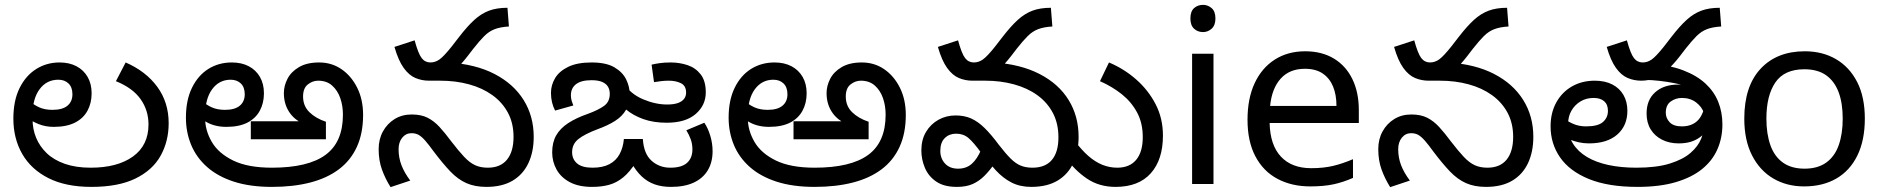

<svg xmlns="http://www.w3.org/2000/svg" viewBox="-20 -757 7747 790"><path d="M356 12Q251 12 179.5 -24Q108 -60 71.5 -123.5Q35 -187 35 -269Q35 -343 60.5 -394.5Q86 -446 129 -473Q172 -500 225 -500Q265 -500 294.5 -484.5Q324 -469 340.5 -440.5Q357 -412 357 -373Q357 -333 340 -301.5Q323 -270 288.5 -252.5Q254 -235 201 -235Q168 -235 140 -246Q112 -257 91.5 -273Q71 -289 58 -304L81 -366Q89 -355 103.5 -340.5Q118 -326 141 -315.5Q164 -305 196 -305Q237 -305 257.5 -322Q278 -339 278 -369Q278 -398 262 -413.5Q246 -429 220 -429Q172 -429 143 -390Q114 -351 114 -284V-266Q114 -226 128.5 -190.5Q143 -155 172 -127Q201 -99 246.5 -83Q292 -67 353 -67Q463 -67 527 -113Q591 -159 591 -245Q591 -303 558.5 -349Q526 -395 457 -423L497 -500Q580 -464 627 -400Q674 -336 674 -250Q674 -176 641 -116.5Q608 -57 537.5 -22.5Q467 12 356 12Z M1099 12Q1009 12 942.5 -9.5Q876 -31 832 -70Q788 -109 766.5 -161Q745 -213 745 -273Q745 -345 770 -396Q795 -447 837.5 -473.5Q880 -500 934 -500Q974 -500 1003.5 -484.5Q1033 -469 1049.5 -440.5Q1066 -412 1066 -373Q1066 -333 1049 -301.5Q1032 -270 998 -252.5Q964 -235 911 -235Q861 -235 824 -258Q787 -281 767 -304L791 -366Q799 -355 813.5 -340.5Q828 -326 851 -315.5Q874 -305 906 -305Q946 -305 966.5 -322Q987 -339 987 -369Q987 -398 971 -413.5Q955 -429 929 -429Q882 -429 853 -390Q824 -351 824 -280V-271Q824 -220 851.5 -173Q879 -126 939.5 -96.5Q1000 -67 1099 -67Q1247 -67 1319 -119.5Q1391 -172 1391 -285Q1391 -322 1380 -353.5Q1369 -385 1346.5 -405Q1324 -425 1289 -425Q1266 -425 1246.5 -409.5Q1227 -394 1227 -360Q1227 -321 1253 -295.5Q1279 -270 1321 -256V-184H1012V-258H1231L1222 -251Q1187 -268 1167.5 -300Q1148 -332 1148 -374Q1148 -404 1163 -433Q1178 -462 1210.5 -481Q1243 -500 1293 -500Q1345 -500 1385.5 -472Q1426 -444 1450 -395.5Q1474 -347 1474 -284Q1474 -209 1448.5 -153Q1423 -97 1374.5 -60.5Q1326 -24 1256.5 -6Q1187 12 1099 12Z M1981 12Q1934 12 1899 -3.5Q1864 -19 1833 -51.5Q1802 -84 1765 -133Q1744 -162 1729.5 -178.5Q1715 -195 1702.5 -202Q1690 -209 1673 -209Q1650 -209 1635 -190.5Q1620 -172 1620 -143Q1620 -108 1632 -77Q1644 -46 1668 -14L1587 13Q1565 -22 1551.5 -59.5Q1538 -97 1538 -143Q1538 -184 1555.5 -216Q1573 -248 1603.5 -267Q1634 -286 1674 -286Q1713 -286 1739.5 -272.5Q1766 -259 1788.5 -234.5Q1811 -210 1837 -175Q1867 -136 1889.5 -112Q1912 -88 1934.5 -77.5Q1957 -67 1987 -67Q2039 -67 2066 -100Q2093 -133 2093 -194Q2093 -250 2070 -293Q2047 -336 2006 -365.5Q1965 -395 1910 -410Q1855 -425 1791 -425H1747L1825 -500Q1937 -493 2015 -452.5Q2093 -412 2134.5 -345.5Q2176 -279 2176 -194Q2176 -132 2154 -85.5Q2132 -39 2089 -13.5Q2046 12 1981 12ZM1745 -425Q1716 -425 1689.5 -436Q1663 -447 1641 -477.5Q1619 -508 1603 -564L1686 -591Q1701 -536 1715 -518Q1729 -500 1751 -500Q1771 -500 1788.5 -512.5Q1806 -525 1838 -565L1869 -605Q1903 -649 1931.5 -675Q1960 -701 1992 -713Q2024 -725 2068 -725L2074 -648Q2039 -646 2015.5 -637Q1992 -628 1972.5 -608.5Q1953 -589 1927 -556L1904 -526Q1876 -490 1851 -468Q1826 -446 1800.5 -435.5Q1775 -425 1745 -425Z M2741 12Q2703 12 2673.5 1.5Q2644 -9 2620.5 -31Q2597 -53 2577 -89L2597 -90Q2571 -49 2544 -27Q2517 -5 2486 3.5Q2455 12 2416 12Q2361 12 2324.5 -7.5Q2288 -27 2270 -59.5Q2252 -92 2252 -130Q2252 -171 2268.5 -200Q2285 -229 2318 -250.5Q2351 -272 2400 -289Q2441 -304 2465 -321Q2489 -338 2489 -371Q2489 -387 2482 -399.5Q2475 -412 2458.5 -419.5Q2442 -427 2414 -427Q2371 -427 2350 -410.5Q2329 -394 2329 -365Q2329 -352 2332.5 -341Q2336 -330 2339 -323L2264 -302Q2256 -317 2251.5 -335.5Q2247 -354 2247 -375Q2247 -407 2264 -435.5Q2281 -464 2318 -482Q2355 -500 2414 -500Q2474 -500 2508 -480Q2542 -460 2556.5 -430Q2571 -400 2571 -370Q2571 -332 2556 -305.5Q2541 -279 2511.5 -260Q2482 -241 2438 -225Q2385 -205 2359.5 -184.5Q2334 -164 2334 -131Q2334 -102 2354.5 -84.5Q2375 -67 2418 -67Q2460 -67 2487.5 -81.5Q2515 -96 2529.5 -123Q2544 -150 2547 -185H2625Q2629 -124 2661 -95.5Q2693 -67 2738 -67Q2785 -67 2807 -87Q2829 -107 2829 -142Q2829 -165 2822 -184Q2815 -203 2804 -221L2878 -252Q2893 -230 2902.5 -198.5Q2912 -167 2912 -135Q2912 -89 2892 -56Q2872 -23 2834 -5.5Q2796 12 2741 12ZM2884 -377Q2884 -324 2842.5 -288Q2801 -252 2723 -252Q2669 -252 2627 -267Q2585 -282 2556 -306.5Q2527 -331 2510 -357L2546 -414Q2575 -370 2626 -348.5Q2677 -327 2725 -327Q2752 -327 2769 -333Q2786 -339 2794.5 -350Q2803 -361 2803 -376Q2803 -404 2782 -414.5Q2761 -425 2732 -425Q2714 -425 2699 -423Q2684 -421 2671 -419L2661 -491Q2673 -494 2693 -497Q2713 -500 2740 -500Q2776 -500 2809 -489Q2842 -478 2863 -451Q2884 -424 2884 -377Z M3332 12Q3242 12 3175.5 -9.5Q3109 -31 3065 -70Q3021 -109 2999.5 -161Q2978 -213 2978 -273Q2978 -345 3003 -396Q3028 -447 3070.5 -473.5Q3113 -500 3167 -500Q3207 -500 3236.5 -484.5Q3266 -469 3282.5 -440.5Q3299 -412 3299 -373Q3299 -333 3282 -301.5Q3265 -270 3231 -252.5Q3197 -235 3144 -235Q3094 -235 3057 -258Q3020 -281 3000 -304L3024 -366Q3032 -355 3046.5 -340.5Q3061 -326 3084 -315.5Q3107 -305 3139 -305Q3179 -305 3199.5 -322Q3220 -339 3220 -369Q3220 -398 3204 -413.5Q3188 -429 3162 -429Q3115 -429 3086 -390Q3057 -351 3057 -280V-271Q3057 -220 3084.5 -173Q3112 -126 3172.5 -96.5Q3233 -67 3332 -67Q3480 -67 3552 -119.5Q3624 -172 3624 -285Q3624 -322 3613 -353.5Q3602 -385 3579.5 -405Q3557 -425 3522 -425Q3499 -425 3479.5 -409.5Q3460 -394 3460 -360Q3460 -321 3486 -295.5Q3512 -270 3554 -256V-184H3245V-258H3464L3455 -251Q3420 -268 3400.5 -300Q3381 -332 3381 -374Q3381 -404 3396 -433Q3411 -462 3443.5 -481Q3476 -500 3526 -500Q3578 -500 3618.5 -472Q3659 -444 3683 -395.5Q3707 -347 3707 -284Q3707 -209 3681.5 -153Q3656 -97 3607.5 -60.5Q3559 -24 3489.5 -6Q3420 12 3332 12Z M4570 12Q4503 12 4452.5 -22Q4402 -56 4363 -111L4403 -176Q4431 -139 4458.5 -115Q4486 -91 4515.5 -79Q4545 -67 4577 -67Q4628 -67 4655 -99.5Q4682 -132 4682 -193Q4682 -251 4658.5 -294.5Q4635 -338 4595.5 -369.5Q4556 -401 4506 -423L4543 -500Q4605 -474 4655 -430Q4705 -386 4735 -328Q4765 -270 4765 -199Q4765 -100 4715 -44Q4665 12 4570 12ZM4223 12Q4177 12 4142 -6Q4107 -24 4077.5 -56Q4048 -88 4015 -131Q3986 -171 3965 -189Q3944 -207 3914 -207Q3886 -207 3867.5 -189Q3849 -171 3849 -136Q3849 -105 3868.5 -84Q3888 -63 3922 -63Q3956 -63 3978.5 -83Q4001 -103 4017 -141L4070 -81Q4051 -54 4030 -33Q4009 -12 3982.5 0Q3956 12 3917 12Q3864 12 3832 -10Q3800 -32 3785.5 -66.5Q3771 -101 3771 -138Q3771 -182 3790 -214Q3809 -246 3841 -264Q3873 -282 3912 -282Q3948 -282 3976 -269.5Q4004 -257 4031 -230.5Q4058 -204 4090 -161Q4117 -126 4138 -105Q4159 -84 4180 -75.5Q4201 -67 4228 -67Q4281 -67 4308 -99Q4335 -131 4335 -192Q4335 -249 4312 -292.5Q4289 -336 4248 -365.5Q4207 -395 4152 -410Q4097 -425 4034 -425H3985L4068 -500Q4179 -493 4257.5 -452.5Q4336 -412 4377 -345.5Q4418 -279 4418 -194Q4418 -135 4397 -88Q4376 -41 4332.5 -14.5Q4289 12 4223 12ZM3981 -425Q3952 -425 3925.5 -436Q3899 -447 3877 -477.5Q3855 -508 3839 -564L3922 -591Q3937 -536 3951 -518Q3965 -500 3987 -500Q4007 -500 4024.5 -512.5Q4042 -525 4074 -565L4105 -605Q4139 -649 4167.5 -675Q4196 -701 4228 -713Q4260 -725 4304 -725L4310 -648Q4275 -646 4251.5 -637Q4228 -628 4208.5 -608.5Q4189 -589 4163 -556L4140 -526Q4112 -490 4087 -468Q4062 -446 4036.5 -435.5Q4011 -425 3981 -425Z M4973 -536V0H4885V-536ZM4930 -737Q4950 -737 4965.5 -723.5Q4981 -710 4981 -681Q4981 -653 4965.5 -639Q4950 -625 4930 -625Q4908 -625 4893 -639Q4878 -653 4878 -681Q4878 -710 4893 -723.5Q4908 -737 4930 -737Z M5350 -546Q5419 -546 5468.5 -516Q5518 -486 5544.5 -431.5Q5571 -377 5571 -304V-251H5204Q5206 -160 5250.5 -112.5Q5295 -65 5375 -65Q5426 -65 5465.5 -74.5Q5505 -84 5547 -102V-25Q5506 -7 5466 1.5Q5426 10 5371 10Q5295 10 5236.5 -21Q5178 -52 5145.5 -113.5Q5113 -175 5113 -264Q5113 -352 5142.5 -415Q5172 -478 5225.5 -512Q5279 -546 5350 -546ZM5349 -474Q5286 -474 5249.5 -433.5Q5213 -393 5206 -321H5479Q5479 -367 5465 -401Q5451 -435 5422.5 -454.5Q5394 -474 5349 -474Z M6094 12Q6047 12 6012 -3.5Q5977 -19 5946 -51.5Q5915 -84 5878 -133Q5857 -162 5842.5 -178.5Q5828 -195 5815.5 -202Q5803 -209 5786 -209Q5763 -209 5748 -190.5Q5733 -172 5733 -143Q5733 -108 5745 -77Q5757 -46 5781 -14L5700 13Q5678 -22 5664.5 -59.5Q5651 -97 5651 -143Q5651 -184 5668.5 -216Q5686 -248 5716.5 -267Q5747 -286 5787 -286Q5826 -286 5852.5 -272.5Q5879 -259 5901.5 -234.5Q5924 -210 5950 -175Q5980 -136 6002.5 -112Q6025 -88 6047.5 -77.5Q6070 -67 6100 -67Q6152 -67 6179 -100Q6206 -133 6206 -194Q6206 -250 6183 -293Q6160 -336 6119 -365.5Q6078 -395 6023 -410Q5968 -425 5904 -425H5860L5938 -500Q6050 -493 6128 -452.5Q6206 -412 6247.5 -345.5Q6289 -279 6289 -194Q6289 -132 6267 -85.5Q6245 -39 6202 -13.5Q6159 12 6094 12ZM5858 -425Q5829 -425 5802.5 -436Q5776 -447 5754 -477.5Q5732 -508 5716 -564L5799 -591Q5814 -536 5828 -518Q5842 -500 5864 -500Q5884 -500 5901.5 -512.5Q5919 -525 5951 -565L5982 -605Q6016 -649 6044.5 -675Q6073 -701 6105 -713Q6137 -725 6181 -725L6187 -648Q6152 -646 6128.5 -637Q6105 -628 6085.5 -608.5Q6066 -589 6040 -556L6017 -526Q5989 -490 5964 -468Q5939 -446 5913.5 -435.5Q5888 -425 5858 -425Z M6718 12Q6597 12 6517.5 -20.5Q6438 -53 6399 -109.5Q6360 -166 6360 -237Q6360 -293 6383.5 -335.5Q6407 -378 6448 -401.5Q6489 -425 6542 -425Q6584 -425 6614 -409.5Q6644 -394 6660 -366Q6676 -338 6676 -301Q6676 -240 6634.5 -203.5Q6593 -167 6518 -167Q6496 -167 6476 -171.5Q6456 -176 6439 -183Q6422 -190 6407 -199L6414 -270Q6434 -255 6456.5 -246Q6479 -237 6506 -237Q6555 -237 6575.5 -255Q6596 -273 6596 -301Q6596 -327 6580.5 -340.5Q6565 -354 6537 -354Q6507 -354 6483.5 -340Q6460 -326 6446 -302Q6432 -278 6432 -246V-241Q6432 -198 6452.5 -165.5Q6473 -133 6510 -111Q6547 -89 6598.5 -78Q6650 -67 6713 -67Q6796 -67 6850.5 -84Q6905 -101 6936 -128Q6967 -155 6979.5 -186Q6992 -217 6992 -246V-290Q6983 -317 6959 -335.5Q6935 -354 6900 -354Q6875 -354 6854.5 -339.5Q6834 -325 6834 -293Q6834 -271 6850 -254Q6866 -237 6900 -237Q6926 -237 6945 -246.5Q6964 -256 6975.5 -273.5Q6987 -291 6992 -314L7008 -224Q6993 -206 6975.5 -193Q6958 -180 6936.5 -173.5Q6915 -167 6887 -167Q6849 -167 6819 -182Q6789 -197 6772 -224.5Q6755 -252 6755 -290Q6755 -346 6790.5 -377.5Q6826 -409 6885 -409Q6891 -409 6898.5 -408Q6906 -407 6915 -405Q6924 -403 6932 -400L6920 -399Q6900 -409 6869 -415Q6838 -421 6806.5 -424.5Q6775 -428 6753 -428L6773 -496Q6850 -489 6906 -467.5Q6962 -446 6997.5 -413Q7033 -380 7050 -337.5Q7067 -295 7067 -245Q7067 -190 7046.5 -143Q7026 -96 6983.5 -61.5Q6941 -27 6875 -7.5Q6809 12 6718 12ZM6733 -425Q6704 -425 6677.5 -436Q6651 -447 6629 -477.5Q6607 -508 6591 -564L6674 -591Q6689 -536 6703 -518Q6717 -500 6739 -500Q6759 -500 6776.5 -512.5Q6794 -525 6826 -565L6857 -605Q6891 -649 6919.5 -675Q6948 -701 6980 -713Q7012 -725 7056 -725L7062 -648Q7027 -646 7003.5 -637Q6980 -628 6960.5 -608.5Q6941 -589 6915 -556L6892 -526Q6864 -490 6839 -468Q6814 -446 6788.5 -435.5Q6763 -425 6733 -425Z M7653 -269Q7653 -180 7622.5 -117.5Q7592 -55 7536 -22.5Q7480 10 7403 10Q7332 10 7276.5 -22.5Q7221 -55 7189 -117.5Q7157 -180 7157 -269Q7157 -402 7224 -474Q7291 -546 7406 -546Q7479 -546 7534.5 -513.5Q7590 -481 7621.5 -419.5Q7653 -358 7653 -269ZM7248 -269Q7248 -206 7264.5 -159.5Q7281 -113 7316 -88Q7351 -63 7405 -63Q7459 -63 7494 -88Q7529 -113 7545.5 -159.5Q7562 -206 7562 -269Q7562 -333 7545 -378Q7528 -423 7493.5 -447.5Q7459 -472 7404 -472Q7322 -472 7285 -418Q7248 -364 7248 -269Z"/></svg>

Font: ltelugu05
Style: Book
Weight: 400
Designer: Jelle Bosma - Monotype Design Team
Foundry: Monotype Imaging Inc.
Version: Version 2.003